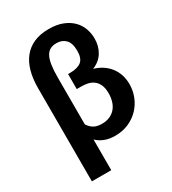

<svg xmlns="http://www.w3.org/2000/svg" viewBox="-204 -797 952 1064"><g transform="rotate(-30 272.5 -264.5)"><path d="M303.7 7.3Q232.4 7.3 188.5 -35.2V161.1H64.5V-436.5Q64.5 -494.6 77.4 -541.5Q90.3 -588.4 116.7 -621.3Q143.1 -654.3 183.3 -672.1Q223.6 -689.9 278.8 -689.9Q330.6 -689.9 367.4 -675Q404.3 -660.2 428 -636Q451.7 -611.8 462.6 -580.8Q473.6 -549.8 473.6 -518.1Q473.6 -468.8 450.7 -431.2Q427.7 -393.6 382.3 -375.5Q414.1 -366.2 438.7 -349.6Q463.4 -333 480.2 -310.5Q497.1 -288.1 505.9 -260.5Q514.6 -232.9 514.6 -201.7Q514.6 -160.2 499.5 -122.3Q484.4 -84.5 456.8 -55.7Q429.2 -26.9 390.4 -9.8Q351.6 7.3 303.7 7.3ZM261.2 -419.9Q308.6 -419.9 332.5 -439Q356.4 -458 356.4 -506.3Q356.4 -555.7 334.5 -578.1Q312.5 -600.6 276.4 -600.6Q252.9 -600.6 236.1 -591.6Q219.2 -582.5 208.7 -562.5Q198.2 -542.5 193.4 -510.5Q188.5 -478.5 188.5 -432.6V-131.8Q204.1 -107.9 224.1 -97.4Q244.1 -86.9 272.5 -86.9Q303.2 -86.9 325.2 -97.2Q347.2 -107.4 361.3 -124.8Q375.5 -142.1 382.3 -165.5Q389.2 -189 389.2 -215.3Q389.2 -249.5 379.2 -270.8Q369.1 -292 353 -303.7Q336.9 -315.4 316.9 -319.6Q296.9 -323.7 276.4 -323.7H247.6V-419.9Z"/></g></svg>

Font: Carlito
Style: Bold
Weight: 700
Designer: Lukasz Dziedzic
Foundry: tyPoland Lukasz Dziedzic
Version: Version 1.104